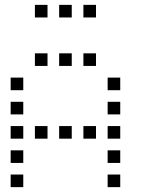

<svg xmlns="http://www.w3.org/2000/svg" viewBox="-20 -796 640 792"><path d="M125 -776Q124 -776 124 -776Q124 -776 124 -775V-725Q124 -724 124 -724Q124 -724 125 -724H175Q176 -724 176 -724Q176 -724 176 -725V-775Q176 -776 176 -776Q176 -776 175 -776ZM225 -776Q224 -776 224 -776Q224 -776 224 -775V-725Q224 -724 224 -724Q224 -724 225 -724H275Q276 -724 276 -724Q276 -724 276 -725V-775Q276 -776 276 -776Q276 -776 275 -776ZM325 -776Q324 -776 324 -776Q324 -776 324 -775V-725Q324 -724 324 -724Q324 -724 325 -724H375Q376 -724 376 -724Q376 -724 376 -725V-775Q376 -776 376 -776Q376 -776 375 -776ZM125 -576Q124 -576 124 -576Q124 -576 124 -575V-525Q124 -524 124 -524Q124 -524 125 -524H175Q176 -524 176 -524Q176 -524 176 -525V-575Q176 -576 176 -576Q176 -576 175 -576ZM225 -576Q224 -576 224 -576Q224 -576 224 -575V-525Q224 -524 224 -524Q224 -524 225 -524H275Q276 -524 276 -524Q276 -524 276 -525V-575Q276 -576 276 -576Q276 -576 275 -576ZM325 -576Q324 -576 324 -576Q324 -576 324 -575V-525Q324 -524 324 -524Q324 -524 325 -524H375Q376 -524 376 -524Q376 -524 376 -525V-575Q376 -576 376 -576Q376 -576 375 -576ZM25 -476Q24 -476 24 -476Q24 -476 24 -475V-425Q24 -424 24 -424Q24 -424 25 -424H75Q76 -424 76 -424Q76 -424 76 -425V-475Q76 -476 76 -476Q76 -476 75 -476ZM425 -476Q424 -476 424 -476Q424 -476 424 -475V-425Q424 -424 424 -424Q424 -424 425 -424H475Q476 -424 476 -424Q476 -424 476 -425V-475Q476 -476 476 -476Q476 -476 475 -476ZM25 -376Q24 -376 24 -376Q24 -376 24 -375V-325Q24 -324 24 -324Q24 -324 25 -324H75Q76 -324 76 -324Q76 -324 76 -325V-375Q76 -376 76 -376Q76 -376 75 -376ZM425 -376Q424 -376 424 -376Q424 -376 424 -375V-325Q424 -324 424 -324Q424 -324 425 -324H475Q476 -324 476 -324Q476 -324 476 -325V-375Q476 -376 476 -376Q476 -376 475 -376ZM25 -276Q24 -276 24 -276Q24 -276 24 -275V-225Q24 -224 24 -224Q24 -224 25 -224H75Q76 -224 76 -224Q76 -224 76 -225V-275Q76 -276 76 -276Q76 -276 75 -276ZM125 -276Q124 -276 124 -276Q124 -276 124 -275V-225Q124 -224 124 -224Q124 -224 125 -224H175Q176 -224 176 -224Q176 -224 176 -225V-275Q176 -276 176 -276Q176 -276 175 -276ZM225 -276Q224 -276 224 -276Q224 -276 224 -275V-225Q224 -224 224 -224Q224 -224 225 -224H275Q276 -224 276 -224Q276 -224 276 -225V-275Q276 -276 276 -276Q276 -276 275 -276ZM325 -276Q324 -276 324 -276Q324 -276 324 -275V-225Q324 -224 324 -224Q324 -224 325 -224H375Q376 -224 376 -224Q376 -224 376 -225V-275Q376 -276 376 -276Q376 -276 375 -276ZM425 -276Q424 -276 424 -276Q424 -276 424 -275V-225Q424 -224 424 -224Q424 -224 425 -224H475Q476 -224 476 -224Q476 -224 476 -225V-275Q476 -276 476 -276Q476 -276 475 -276ZM25 -176Q24 -176 24 -176Q24 -176 24 -175V-125Q24 -124 24 -124Q24 -124 25 -124H75Q76 -124 76 -124Q76 -124 76 -125V-175Q76 -176 76 -176Q76 -176 75 -176ZM425 -176Q424 -176 424 -176Q424 -176 424 -175V-125Q424 -124 424 -124Q424 -124 425 -124H475Q476 -124 476 -124Q476 -124 476 -125V-175Q476 -176 476 -176Q476 -176 475 -176ZM25 -76Q24 -76 24 -76Q24 -76 24 -75V-25Q24 -24 24 -24Q24 -24 25 -24H75Q76 -24 76 -24Q76 -24 76 -25V-75Q76 -76 76 -76Q76 -76 75 -76ZM425 -76Q424 -76 424 -76Q424 -76 424 -75V-25Q424 -24 424 -24Q424 -24 425 -24H475Q476 -24 476 -24Q476 -24 476 -25V-75Q476 -76 476 -76Q476 -76 475 -76Z"/></svg>

Font: Doto
Style: Regular
Weight: 400
Monospace: yes
Version: Version 1.000